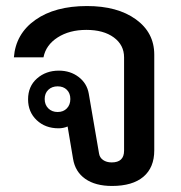

<svg xmlns="http://www.w3.org/2000/svg" viewBox="-20 -606 601 636"><path d="M222 -80 204 -187Q190 -181 174 -181Q130 -181 101.5 -208Q73 -235 73 -277Q73 -320 102.5 -346Q132 -372 175 -372Q213 -372 240.5 -351Q268 -330 274 -296L308 -98Q310 -84 321.5 -76Q333 -68 350 -68Q391 -68 391 -107V-416Q391 -457 357 -482Q323 -507 266 -507Q210 -507 171 -482Q132 -457 124 -416H26Q32 -494 97 -540Q162 -586 268 -586Q369 -586 430 -542Q491 -498 491 -425V-108Q491 -51 455 -20.5Q419 10 351 10Q296 10 262.5 -13.5Q229 -37 222 -80ZM213 -278Q213 -297 201.5 -308.5Q190 -320 171 -320Q152 -320 140 -308.5Q128 -297 128 -278Q128 -259 140 -247Q152 -235 171 -235Q190 -235 201.5 -247Q213 -259 213 -278Z"/></svg>

Font: Sarabun Medium
Style: Regular
Weight: 500
Designer: Suppakit Chalermlarp | Katatrad Co.,Ltd.
Foundry: Cadson Demak Co.,Ltd.
Version: Version 1.000; ttfautohint (v1.6)